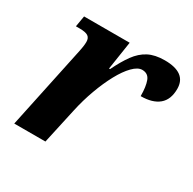

<svg xmlns="http://www.w3.org/2000/svg" viewBox="-127 -676 810 806"><g transform="rotate(30 278.5 -273.0)"><path d="M122 -402Q124 -410 126 -424Q128 -438 128 -448Q128 -467 116 -475Q104 -483 75 -483H57L66 -536H287L266 -399H271Q294 -447 318 -480Q342 -513 373.5 -529.5Q405 -546 452 -546Q557 -546 557 -468Q557 -416 526.5 -390.5Q496 -365 439 -365Q439 -411 429 -437.5Q419 -464 390 -464Q369 -464 345 -439.5Q321 -415 298.5 -373.5Q276 -332 257 -280Q238 -228 226 -173L188 0H37Z"/></g></svg>

Font: Noto Serif
Style: Bold Italic
Weight: 700
Italic angle: -12°
Designer: Monotype Design Team
Foundry: Monotype Imaging Inc.
Version: Version 2.013